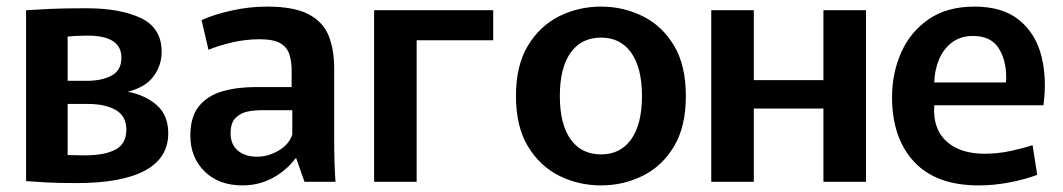

<svg xmlns="http://www.w3.org/2000/svg" viewBox="-20 -551 3222 582"><path d="M212 4Q157 4 121 2Q85 0 59 -2V-520Q90 -522 131 -524Q172 -526 241 -526Q345 -526 407.5 -496Q470 -466 470 -394Q470 -352 444.5 -318.5Q419 -285 364 -272L367 -273Q420 -263 455 -232.5Q490 -202 490 -147Q490 -72 419.5 -34Q349 4 212 4ZM243 -306Q289 -306 318.5 -322Q348 -338 348 -376Q348 -443 246 -443Q209 -443 185 -440V-306ZM235 -80Q297 -80 330 -97.5Q363 -115 363 -158Q363 -199 331 -217.5Q299 -236 245 -236H185V-81Q195 -81 208.5 -80.5Q222 -80 235 -80Z M715 11Q643 11 600 -31.5Q557 -74 557 -140Q557 -197 583 -229Q609 -261 653.5 -274Q698 -287 753 -287H864V-340Q864 -365 857 -386.5Q850 -408 829.5 -420Q809 -432 767 -432Q725 -432 684 -422.5Q643 -413 612 -400L591 -490Q628 -507 682 -519Q736 -531 789 -531Q872 -531 916 -507.5Q960 -484 976.5 -442Q993 -400 993 -344V-125Q993 -94 994 -60Q995 -26 997 0H903L878 -71H876Q847 -33 805.5 -11Q764 11 715 11ZM759 -76Q793 -76 824.5 -94.5Q856 -113 866 -143V-217H773Q753 -217 731.5 -213Q710 -209 694.5 -194Q679 -179 679 -147Q679 -113 701 -94.5Q723 -76 759 -76Z M1114 0V-520H1475V-429H1243V0Z M1802 11Q1734 11 1675.5 -18Q1617 -47 1580.5 -107Q1544 -167 1544 -260Q1544 -353 1580.5 -413Q1617 -473 1675.5 -502Q1734 -531 1802 -531Q1869 -531 1928 -502Q1987 -473 2023 -413Q2059 -353 2059 -260Q2059 -167 2023 -107Q1987 -47 1928 -18Q1869 11 1802 11ZM1802 -83Q1861 -83 1893.5 -129Q1926 -175 1926 -260Q1926 -345 1893.5 -391Q1861 -437 1802 -437Q1742 -437 1709.5 -391Q1677 -345 1677 -260Q1677 -175 1709.5 -129Q1742 -83 1802 -83Z M2136 -520H2265V-308H2476V-520H2605V0H2476V-222H2265V0H2136Z M2947 11Q2817 11 2750.5 -61Q2684 -133 2684 -256Q2684 -330 2712 -392.5Q2740 -455 2795.5 -493Q2851 -531 2934 -531Q3019 -531 3069 -490.5Q3119 -450 3136.5 -382Q3154 -314 3143 -232H2812Q2807 -161 2848.5 -123Q2890 -85 2965 -85Q3005 -85 3044 -93.5Q3083 -102 3110 -111L3124 -21Q3087 -7 3040 2Q2993 11 2947 11ZM2929 -442Q2892 -442 2866 -422.5Q2840 -403 2826.5 -371Q2813 -339 2812 -301H3029Q3030 -306 3030 -309.5Q3030 -313 3030 -316Q3030 -370 3006.5 -406Q2983 -442 2929 -442Z"/></svg>

Font: Murecho Medium
Style: Regular
Weight: 500
Designer: Neil Summerour
Foundry: Positype
Version: Version 1.010; ttfautohint (v1.8.3)